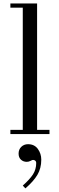

<svg xmlns="http://www.w3.org/2000/svg" viewBox="-20 -750 330 1074"><path d="M84 109.4Q84 85.9 99.1 71.3Q114.3 56.6 136.7 56.6Q172.4 56.6 191.7 83Q210.9 109.4 210.9 143.1Q210.9 191.4 189.2 228Q167.5 264.6 122.1 303.7L107.4 288.1Q146.5 253.4 164.6 225.3Q182.6 197.3 182.6 161.1Q182.6 153.3 177.2 148.9Q171.9 144.5 165 144.5Q160.2 144.5 151.9 149.4Q141.1 155.3 129.9 155.3Q110.4 155.3 97.2 143.1Q84 130.9 84 109.4ZM38.1 0V-23.4H107.4V-707H38.1V-730.5H187.5V-23.4H256.8V0Z"/></svg>

Font: Theano Didot
Style: Regular
Weight: 400
Designer: Alexey Kryukov
Version: Version 2.0